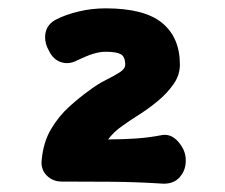

<svg xmlns="http://www.w3.org/2000/svg" viewBox="-20 -720 540 460"><path d="M128 -285Q106 -285 91.5 -300Q77 -315 80 -338Q84 -380 102.5 -411Q121 -442 146 -464.5Q171 -487 192 -502Q213 -518 233 -528Q253 -538 266.5 -546.5Q280 -555 280 -565Q280 -584 269.5 -590Q259 -596 233 -596Q219 -596 203 -591Q187 -586 164 -575Q145 -565 126.5 -571Q108 -577 98 -597L93 -607Q85 -627 90 -645Q95 -663 114 -673Q137 -685 168.5 -692.5Q200 -700 233 -700Q326 -700 368.5 -665Q411 -630 411 -565Q411 -540 395.5 -518Q380 -496 357.5 -477.5Q335 -459 312 -444.5Q289 -430 274 -419Q262 -411 253.5 -402.5Q245 -394 239 -386Q271 -386 303 -388Q335 -390 366 -396Q389 -401 407 -380.5Q425 -360 425 -337V-334Q425 -312 410.5 -295.5Q396 -279 370 -280Q309 -284 249 -284.5Q189 -285 128 -285Z"/></svg>

Font: Winky Sans Black
Style: Regular
Weight: 900
Designer: Simon Atzbach
Foundry: typofactur
Version: Version 1.205